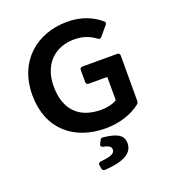

<svg xmlns="http://www.w3.org/2000/svg" viewBox="-154 -751 977 1098"><g transform="rotate(-20 334.5 -202.0)"><path d="M50.8 -310.5C50.8 -100.6 191.4 11.7 381.8 11.7C469.7 11.7 546.9 -16.6 594.7 -55.7C601.6 -61.5 603.5 -67.4 603.5 -75.2V-350.6C603.5 -360.4 597.7 -366.2 587.9 -366.2H376C366.2 -366.2 360.4 -360.4 360.4 -350.6V-277.3C360.4 -267.6 366.2 -261.7 376 -261.7H489.3V-120.1C467.8 -105.5 430.7 -96.7 393.6 -96.7C254.9 -96.7 182.6 -177.7 182.6 -315.4C182.6 -448.2 264.6 -528.3 383.8 -528.3C441.4 -528.3 480.5 -509.8 513.7 -485.4C521.5 -479.5 529.3 -480.5 535.2 -488.3L583 -544.9C588.9 -552.7 588.9 -560.5 581.1 -566.4C536.1 -604.5 471.7 -636.7 379.9 -636.7C196.3 -636.7 50.8 -516.6 50.8 -310.5ZM274.4 197.3 278.3 219.7C280.3 228.5 286.1 234.4 295.9 233.4C406.2 226.6 468.8 196.3 468.8 133.8C468.8 88.9 439.5 64.5 349.6 54.7C340.8 52.7 334 55.7 330.1 64.5L319.3 85.9C314.5 96.7 318.4 102.5 330.1 105.5C361.3 110.4 377 121.1 377 138.7C377 162.1 355.5 173.8 289.1 179.7C278.3 180.7 272.5 187.5 274.4 197.3Z"/></g></svg>

Font: Ed Sans Neue SemiBold
Style: Regular
Weight: 600
Designer: Stephen Hutchings
Version: Version 1.004;PS 001.004;hotconv 1.0.88;makeotf.lib2.5.64775